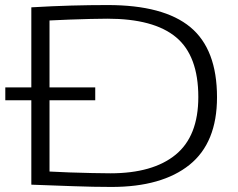

<svg xmlns="http://www.w3.org/2000/svg" viewBox="-20 -730 942 760"><path d="M1 -333V-384H104V-701Q190 -706 262.5 -708Q335 -710 406 -710Q628 -710 733.5 -622.5Q839 -535 839 -345Q839 -165 730 -77.5Q621 10 421 10Q351 10 269.5 7Q188 4 104 1V-333ZM417 -44Q585 -44 675 -117.5Q765 -191 765 -346Q765 -509 677 -582.5Q589 -656 405 -656Q377 -656 337.5 -655Q298 -654 256 -652.5Q214 -651 176 -649V-384H357V-333H176V-51Q209 -49 254.5 -47.5Q300 -46 344.5 -45Q389 -44 417 -44Z"/></svg>

Font: Georama Extended Light
Style: Regular
Weight: 300
Width: 7
Designer: Jean-Baptiste Levee
Foundry: Production Type
Version: Version 1.000